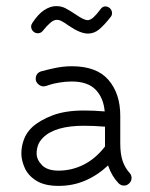

<svg xmlns="http://www.w3.org/2000/svg" viewBox="-20 -609 490 629"><path d="M368 -9Q346 -32 334 -67Q300 -35 259.5 -17.5Q219 0 172 0Q126 0 99 -17Q72 -34 61 -59Q50 -84 50 -106Q50 -130 58.5 -152.5Q67 -175 85 -192Q110 -215 152 -231Q194 -247 255 -247Q287 -247 323 -244Q319 -289 293 -315.5Q267 -342 215 -342Q195 -342 174 -338.5Q153 -335 142 -331Q129 -326 123 -326Q113 -326 105 -333.5Q97 -341 97 -350Q97 -369 114 -375Q131 -380 159.5 -386Q188 -392 215 -392Q297 -392 335.5 -347Q374 -302 374 -230V-139Q374 -105 381.5 -82.5Q389 -60 404 -43Q411 -36 411 -26Q411 -16 403.5 -8.5Q396 -1 386 -1Q376 -1 368 -9ZM172 -50Q215 -50 254 -69.5Q293 -89 324 -129V-194Q287 -197 255 -197Q160 -197 121 -158Q109 -146 104.5 -133Q100 -120 100 -106Q100 -86 117.5 -68Q135 -50 172 -50ZM86 -534Q105 -563 125 -576Q145 -589 164 -589Q181 -589 194.5 -582Q208 -575 229 -561Q255 -543 267 -543Q276 -543 286 -552Q296 -561 308 -577Q315 -588 325 -588Q334 -588 340.5 -581.5Q347 -575 347 -566Q347 -559 343 -554Q321 -526 304.5 -512.5Q288 -499 268 -499Q243 -499 205 -525Q191 -535 182.5 -539.5Q174 -544 166 -544Q156 -544 144.5 -534Q133 -524 122 -510Q115 -500 104 -500Q95 -500 88.5 -506.5Q82 -513 82 -522Q82 -528 86 -534Z"/></svg>

Font: Hubballi
Style: Regular
Weight: 400
Designer: Erin McLaughlin
Version: Version 1.000; ttfautohint (v1.8.3)